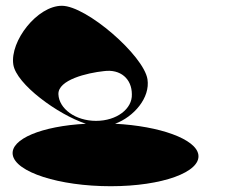

<svg xmlns="http://www.w3.org/2000/svg" viewBox="-20 -888 843 664"><path d="M24 -353C33 -293 184 -244 363 -244C541 -244 675 -293 666 -353C658 -407 533 -452 378 -460C443 -484 500 -550 490 -614C477 -696 279 -868 194 -868C109 -868 14 -746 26 -665C36 -597 180 -492 277 -460C124 -452 16 -407 24 -353ZM182 -562C180 -612 282 -636 339 -642C397 -650 436 -615 436 -562C438 -512 384 -470 312 -470C241 -470 184 -512 182 -562Z"/></svg>

Font: Ampere
Style: RevIta
Weight: 400
Version: Version 1